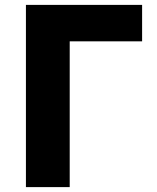

<svg xmlns="http://www.w3.org/2000/svg" viewBox="-20 -765 640 785"><path d="M86 0V-745H561V-596H265V0Z"/></svg>

Font: Source Han Sans TC Heavy
Style: Regular
Weight: 900
Designer: Ryoko NISHIZUKA Ë•øÂ°öÊ∂ºÂ≠ê (kana, bopomofo & ideographs); Paul D. Hunt (Latin, Greek & Cyrillic); Sandoll Communicatio
Foundry: Adobe
Version: Version 2.004;hotconv 1.0.118;makeotfexe 2.5.65603